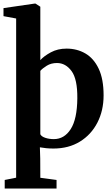

<svg xmlns="http://www.w3.org/2000/svg" viewBox="-21 -840 644 1100"><path d="M6 240V191L71.5 178V-734L-1 -747.5V-793.5L177.5 -819.5H182.5L210 -801.5V-495.5Q231 -519 270.2 -540.2Q309.5 -561.5 360.5 -561.5Q420 -561.5 468 -533.8Q516 -506 544.2 -446.8Q572.5 -387.5 572.5 -293.5Q572.5 -206.5 537 -137.5Q501.5 -68.5 437 -28.8Q372.5 11 285 11Q263.5 11 243.2 9Q223 7 207.5 4L209.5 69.5L210 178.5L303 191V240ZM287.5 -43Q347.5 -43 384.2 -100.5Q421 -158 422 -277Q423 -386.5 389 -432.8Q355 -479 305.5 -479Q272 -479 247 -463.5Q222 -448 210 -434V-71Q216 -58 238.2 -50.5Q260.5 -43 287.5 -43Z"/></svg>

Font: Merriweather Text Regular
Style: Bold
Weight: 700
Designer: Eben Sorkin
Foundry: Eben Sorkin
Version: Version 2.100; ttfautohint (v1.7.19-72a1) -l 8 -r 50 -G 200 